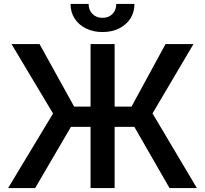

<svg xmlns="http://www.w3.org/2000/svg" viewBox="-20 -950 1036 970"><path d="M559.1 -727.5V0H437.5V-727.5ZM21 0 248 -376.5 38.1 -727.5H179.7L354.5 -411.6H644.5L816.4 -727.5H957.5L750.5 -377L974.6 0H836.4L658.7 -309.1H338.4L157.7 0ZM497.6 -788.1Q450.7 -788.1 414.1 -806.4Q377.4 -824.7 356.9 -856.4Q336.4 -888.2 336.4 -930.2H427.7Q427.7 -898.9 447.3 -879.4Q466.8 -859.9 497.6 -859.9Q528.8 -859.9 548.1 -879.4Q567.4 -898.9 567.4 -930.2H659.2Q659.2 -888.2 638.7 -856.4Q618.2 -824.7 581.8 -806.4Q545.4 -788.1 497.6 -788.1Z"/></svg>

Font: Inter Cardless Tabular Medium
Style: Regular
Weight: 500
Designer: Rasmus Andersson
Foundry: rsms
Version: Version 4.000;git-4fc901f